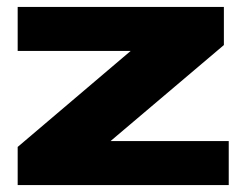

<svg xmlns="http://www.w3.org/2000/svg" viewBox="-20 -534 706 554"><path d="M31 0V-110L357 -387H31V-514H626V-404L299 -127H640V0Z"/></svg>

Font: Special Gothic Expanded One
Style: Regular
Weight: 400
Designer: Alistair McCready
Foundry: Monolith
Version: Version 1.010; ttfautohint (v1.8.4.7-5d5b)